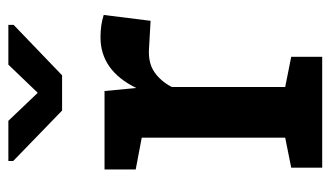

<svg xmlns="http://www.w3.org/2000/svg" viewBox="-188 -614 802 466"><g transform="rotate(-90 213.0 -381.0)"><path d="M39.1 0V-75.2L111.8 -89.8V-438L34.7 -452.6V-528.3H225.1L231.4 -461.9L232.4 -451.2Q274.9 -538.1 355.5 -538.1Q385.7 -538.1 409.7 -530.3L395.5 -416.5L326.7 -420.4Q293 -422.4 271 -407.2Q249 -392.1 234.9 -365.2V-89.8L308.1 -75.2V0ZM385.7 -761.7V-749L263.2 -631.3H177.7L55.2 -750V-761.7H152.8L220.7 -690.4L289.1 -761.7Z"/></g></svg>

Font: Roboto Slab Medium
Style: Regular
Weight: 500
Designer: Google
Version: Version 2.001; ttfautohint (v1.8.3)